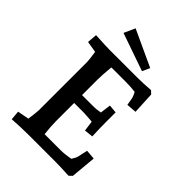

<svg xmlns="http://www.w3.org/2000/svg" viewBox="-257 -1028 1153 1153"><g transform="rotate(45 319.5 -451.0)"><path d="M55 -54 128 -68Q137 -133 137 -149V-557Q137 -577 128 -635L56 -647L61 -710Q151 -705 179 -705H414Q465 -705 528 -710L547 -692L554 -552L490 -547L481 -598Q479 -608 466 -633Q428 -638 386 -638H263Q256 -565 256 -527V-396H358Q374 -396 410 -402L419 -470L472 -465V-381Q472 -324 475 -264L419 -258L410 -324L388 -326L338 -329H256V-179Q256 -131 263 -71H397Q434 -71 481 -80Q497 -105 500 -118L514 -181L575 -176L560 -14L541 4Q465 0 427 0H201Q138 0 60 5ZM168 -836 200 -907 431 -800 409 -752Z"/></g></svg>

Font: Andada Pro
Style: Bold
Weight: 700
Designer: Carolina Giovagnoli
Foundry: Huerta Tipografica
Version: Version 3.005; ttfautohint (v1.8.4)